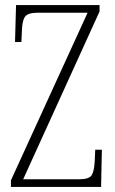

<svg xmlns="http://www.w3.org/2000/svg" viewBox="-20 -734 451 754"><path d="M23 0V-26L324 -684H127Q89 -684 78 -668Q67 -652 66 -613L64 -569H39L43 -714H371V-689L71 -30H291Q330 -30 340 -46Q350 -62 352 -101L354 -146H380L377 0Z"/></svg>

Font: Noto Serif Ethiopic ExtraCondensed ExtraLight
Style: Regular
Weight: 200
Width: 2
Designer: Monotype Design Team
Foundry: Monotype Imaging Inc.
Version: Version 2.102; ttfautohint (v1.8.4.7-5d5b)